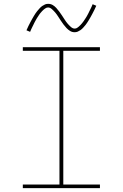

<svg xmlns="http://www.w3.org/2000/svg" viewBox="-20 -981 640 1001"><path d="M501 0H99V-19H290V-716H99V-735H501V-716H310V-19H501ZM369 -813Q356 -813 345.5 -819.5Q335 -826 326.5 -835Q318 -844 311 -853.5Q304 -863 297 -873.5Q290 -884 283 -895Q276 -906 268.5 -915Q261 -924 251 -933Q241 -942 231 -942Q226 -942 223.5 -941Q221 -940 217.5 -938Q214 -936 209.5 -932.5Q205 -929 200 -923.5Q195 -918 192.5 -915Q190 -912 187.5 -909Q185 -906 183 -902.5Q181 -899 178.5 -895.5Q176 -892 173.5 -888Q171 -884 168.5 -879.5Q166 -875 163.5 -870.5Q161 -866 158.5 -861Q156 -856 153.5 -850.5Q151 -845 148 -839.5Q145 -834 142.5 -828Q140 -822 137 -815L118 -823Q123 -835 128 -845Q133 -855 138 -864.5Q143 -874 147.5 -882Q152 -890 156.5 -897.5Q161 -905 165 -911Q169 -917 173.5 -922.5Q178 -928 185.5 -936.5Q193 -945 200.5 -950Q208 -955 215 -958Q222 -961 231 -961Q244 -961 254.5 -955Q265 -949 273.5 -939.5Q282 -930 289 -920.5Q296 -911 303 -900.5Q310 -890 317 -879Q324 -868 331.5 -859Q339 -850 349 -841Q359 -832 369 -832Q374 -832 376.5 -833Q379 -834 382.5 -836Q386 -838 390.5 -842Q395 -846 400 -851Q405 -856 407.5 -859.5Q410 -863 412.5 -866Q415 -869 417 -872Q419 -875 421.5 -879Q424 -883 426.5 -886.5Q429 -890 431.5 -894.5Q434 -899 436.5 -903.5Q439 -908 441.5 -913Q444 -918 446.5 -923.5Q449 -929 452 -934.5Q455 -940 457.5 -946Q460 -952 463 -959L482 -951Q477 -940 472 -929.5Q467 -919 462 -910Q457 -901 452.5 -892.5Q448 -884 443.5 -877Q439 -870 435 -863.5Q431 -857 426.5 -851.5Q422 -846 414.5 -837.5Q407 -829 399.5 -824Q392 -819 385 -816Q378 -813 369 -813Z"/></svg>

Font: Iosevka Thin Extended
Style: Regular
Weight: 100
Width: 7
Monospace: yes
Designer: Belleve Invis
Foundry: Belleve Invis
Version: Version 32.5.0; ttfautohint (v1.8.4)